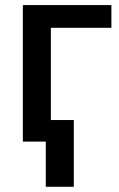

<svg xmlns="http://www.w3.org/2000/svg" viewBox="-20 -548 460 743"><path d="M411.1 -528.3H68.4V0H157.2V174.8H265.6V-83.5H176.8V-440.4H411.1Z"/></svg>

Font: Bert Sans Medium
Style: Regular
Weight: 500
Designer: Christian Robertson (Google), Cristiano Sobral
Foundry: Google, Cristiano Sobral
Version: Version 3.101